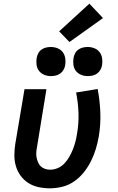

<svg xmlns="http://www.w3.org/2000/svg" viewBox="-20 -1014 640 1042"><path d="M250 8Q219 8 189 1.5Q159 -5 134.5 -20.5Q110 -36 92.5 -59.5Q75 -83 66.5 -111.5Q58 -140 58 -171Q58 -202 63 -233L113 -530H232L181 -217Q178 -202 177 -187.5Q176 -173 178.5 -159.5Q181 -146 186.5 -133Q192 -120 201.5 -111Q211 -102 224.5 -97.5Q238 -93 252 -93Q273 -93 294 -102Q315 -111 330.5 -128Q346 -145 357 -164.5Q368 -184 376 -204.5Q384 -225 389.5 -246Q395 -267 398 -288Q408 -345 406 -401Q404 -457 393 -512L510 -531Q522 -468 524.5 -403.5Q527 -339 516 -273Q510 -239 500 -205.5Q490 -172 474 -140Q458 -108 435.5 -79.5Q413 -51 383 -30Q353 -9 318.5 -0.5Q284 8 250 8ZM456 -601Q437 -601 420 -608Q403 -615 392 -629Q381 -643 378.5 -661.5Q376 -680 379 -699Q381 -712 387.5 -724.5Q394 -737 405.5 -745Q417 -753 430 -756Q443 -759 456 -759Q475 -759 492.5 -752Q510 -745 520.5 -731Q531 -717 534 -698.5Q537 -680 534 -661Q532 -648 525 -635.5Q518 -623 507 -615Q496 -607 482.5 -604Q469 -601 456 -601ZM256 -601Q237 -601 220 -608Q203 -615 192 -629Q181 -643 178.5 -661.5Q176 -680 179 -699Q181 -712 187.5 -724.5Q194 -737 205.5 -745Q217 -753 230 -756Q243 -759 256 -759Q275 -759 292.5 -752Q310 -745 320.5 -731Q331 -717 334 -698.5Q337 -680 334 -661Q332 -648 325 -635.5Q318 -623 307 -615Q296 -607 282.5 -604Q269 -601 256 -601ZM357 -786 301 -844 465 -994 539 -916Z"/></svg>

Font: Iosevka Curly Extended
Style: Bold Italic
Weight: 700
Width: 7
Italic angle: -9°
Monospace: yes
Designer: Belleve Invis
Foundry: Belleve Invis
Version: Version 11.1.0; ttfautohint (v1.8.3)